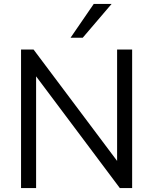

<svg xmlns="http://www.w3.org/2000/svg" viewBox="-20 -957 780 977"><path d="M87.1 0V-705H150.7L599.7 -106.4H575.9V-705H652.4V0H589.8L140.8 -599.1H163.7V0ZM339 -765 457 -936.9H547.8L401 -765Z"/></svg>

Font: Nunito Sans 12pt ExtraLight
Style: Regular
Weight: 200
Version: Version 3.101;gftools[0.9.27]